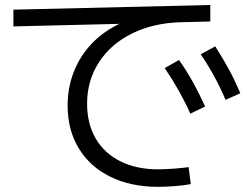

<svg xmlns="http://www.w3.org/2000/svg" viewBox="-20 -719 978 761"><path d="M248 -300.8Q248 -372.1 272.7 -434.8Q297.4 -497.6 343.5 -545.9Q389.6 -594.2 453.1 -624.5L33.2 -614.3V-680.7L813.5 -699.2V-633.8L696.3 -630.9Q587.9 -627.9 503.7 -586.4Q419.4 -544.9 372.3 -472.4Q325.2 -399.9 325.2 -307.6Q325.2 -228.5 359.4 -169.9Q393.6 -111.3 457.3 -79.6Q521 -47.9 606.4 -47.9Q632.3 -47.9 668.5 -50.5Q704.6 -53.2 727.5 -56.6L736.3 10.7Q710.9 15.6 674.1 18.6Q637.2 21.5 606.4 21.5Q498.5 21.5 417.5 -18.3Q336.4 -58.1 292.2 -131.1Q248 -204.1 248 -300.8ZM632.8 -449.2 689.5 -481.4Q720.2 -437.5 744.6 -393.6Q769 -349.6 793 -296.9L734.4 -268.6Q693.4 -360.4 632.8 -449.2ZM775.4 -503.9 833 -535.2Q864.7 -485.8 888.4 -441.9Q912.1 -397.9 932.6 -349.6L874 -323.2Q832.5 -420.9 775.4 -503.9Z"/></svg>

Font: Pretendard JP
Style: Regular
Weight: 400
Designer: Base glyphs from Inter by Rasmus Andersson; Hangeul glyphs from Noto Sans CJK(Source Han Sans) by Jang Soo-young and Kan
Foundry: Kil Hyung-jin
Version: Version 1.309